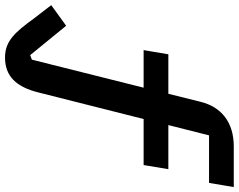

<svg xmlns="http://www.w3.org/2000/svg" viewBox="-193 -625 950 764"><g transform="rotate(90 282.0 -243.0)"><path d="M128.9 212C202.4 212 246.4 168.7 268.8 75.6L373.6 -339.5H556.8L573.2 -437.9H397.7L438.6 -599.8H627.8L644.5 -698.2H482.6C385.7 -698.2 325.6 -648.1 305.4 -567.1L273.1 -437.9H116.1L99.4 -339.5H248.9L137.4 105.1L119.3 111.9L2.5 -31.2L-79.5 28.1L-26.6 96.9C28.4 172.2 62.9 212 128.9 212Z"/></g></svg>

Font: Margiela Mono Italic SmBold It
Style: Regular
Weight: 600
Designer: Mike Abbink, Paul van der Laan, Pieter van Rosmalen
Foundry: Bold Monday
Version: Version 2.003 2021